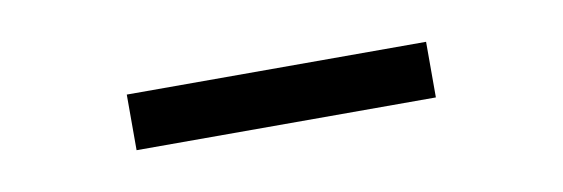

<svg xmlns="http://www.w3.org/2000/svg" viewBox="-24 -746 548 187"><g transform="rotate(-10 250.0 -652.5)"><path d="M102 -625H398V-680H102Z"/></g></svg>

Font: Poppy and Pepper
Style: Regular
Weight: 400
Designer: Thy Ha
Foundry: Thy Ha
Version: Version 0.001;Glyphs 3.2 (3227)